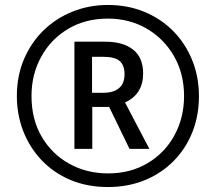

<svg xmlns="http://www.w3.org/2000/svg" viewBox="-20 -744 870 774"><path d="M415 10Q331 10 263 -19Q195 -48 147 -99Q99 -150 73.5 -216Q48 -282 48 -357Q48 -438 76.5 -505Q105 -572 155 -621Q205 -670 272 -697Q339 -724 415 -724Q495 -724 562.5 -696Q630 -668 679 -618Q728 -568 755 -501Q782 -434 782 -356Q782 -277 755 -210Q728 -143 678.5 -93.5Q629 -44 562 -17Q495 10 415 10ZM416 -45Q506 -45 575.5 -86.5Q645 -128 683.5 -199Q722 -270 722 -357Q722 -447 681.5 -517.5Q641 -588 571.5 -628.5Q502 -669 415 -669Q324 -669 254.5 -627.5Q185 -586 146 -515Q107 -444 107 -357Q107 -263 148 -193Q189 -123 259 -84Q329 -45 416 -45ZM280 -144V-576H403Q476 -576 516.5 -544Q557 -512 557 -448Q557 -364 484 -331L582 -144H502L420 -313H352V-144ZM398 -370Q437 -370 459.5 -388.5Q482 -407 482 -445Q482 -481 462.5 -498Q443 -515 397 -515H351V-370Z"/></svg>

Font: Noto Sans Telugu ExtraCondensed Medium
Style: Regular
Weight: 500
Width: 2
Designer: Jelle Bosma - Monotype Design Team
Foundry: Monotype Imaging Inc.
Version: Version 2.005; ttfautohint (v1.8.4.7-5d5b)